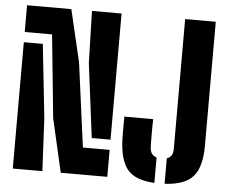

<svg xmlns="http://www.w3.org/2000/svg" viewBox="-55 -864 1106 937"><g transform="rotate(5 498.0 -395.0)"><path d="M275 0 215 -262 174 -669H40V-800H257L317 -545L372 -132H503V0ZM411 -182 365 -545 358 -800H503V-182ZM40 0V-619H133L172 -258L185 0ZM784.5 9.5V-115.5Q814.5 -125 814.5 -163V-800H964.5V-191Q964.5 -89 924 -42.2Q883.5 4.5 784.5 9.5ZM734.5 9.5Q639 4.5 601.2 -42.5Q563.5 -89.5 560.5 -191Q560 -215 560 -245.5Q560 -276 560.5 -300H701.5Q701 -282 700.8 -256.8Q700.5 -231.5 700.8 -206.2Q701 -181 701.5 -163Q703 -124.5 734.5 -115Z"/></g></svg>

Font: Big Shoulders Stencil Display Black
Style: Regular
Weight: 900
Designer: Patric King
Foundry: XO Type Co
Version: Version 1.000